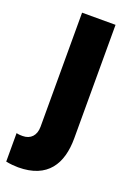

<svg xmlns="http://www.w3.org/2000/svg" viewBox="-159 -557 601 868"><g transform="rotate(20 142.0 -123.0)"><path d="M46 255C188 255 240 167 240 45V-501H79V48C79 90 55 115 17 115C10 115 -1 115 -13 112V249C7 253 29 255 46 255Z"/></g></svg>

Font: UULA Sans
Style: Bold
Weight: 700
Designer: Mohamed Gaber, Laura Garcia Mut
Foundry: Kief Type Foundry
Version: Version 3.006;hotconv 1.0.109;makeotfexe 2.5.65596